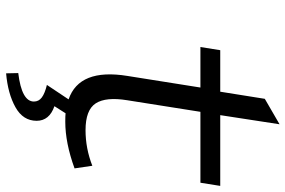

<svg xmlns="http://www.w3.org/2000/svg" viewBox="-178 -572 963 648"><g transform="rotate(90 304.0 -248.5)"><path d="M357.9 -442.9 318.8 -195.8Q307.1 -124 329.3 -89.6Q351.6 -55.2 419.9 -55.2Q481.4 -55.2 540 -78.1L548.8 -18.1Q462.9 13.2 391.1 13.2Q371.6 13.2 362.8 12.2L338.9 49.8Q388.2 66.9 388.2 109.9Q388.2 155.8 342.3 181.4Q296.4 207 228 212.9L227.1 171.9Q323.2 160.2 323.2 119.1Q323.2 102.5 309.3 92.3Q295.4 82 267.1 75.2L315.9 2Q210.4 -34.2 236.8 -196.8L275.9 -442.9H139.2L149.9 -509.8H290L314 -660.2L399.9 -710L369.1 -509.8H607.9L597.2 -442.9Z"/></g></svg>

Font: Office Code Pro Italic
Style: Regular
Weight: 400
Italic angle: -9°
Designer: Nathan Rutzky & Paul D. Hunt
Foundry: Adobe Systems Incorporated
Version: Version 1.004;PS 001.004;hotconv 1.0.70;makeotf.lib2.5.58329